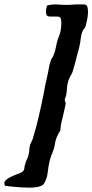

<svg xmlns="http://www.w3.org/2000/svg" viewBox="-85 -799 426 885"><path d="M-61.5 57.6Q-69.3 43 -60.5 33.7Q-51.8 24.4 -37.1 17.1Q-22.5 9.8 -5.9 3.9Q10.7 -2 19.5 -7.8Q26.4 -14.6 26.9 -21.5Q27.3 -28.3 29.3 -36.1Q33.2 -53.7 38.6 -63Q43.9 -72.3 47.9 -90.8Q49.8 -100.6 50.3 -110.4Q50.8 -120.1 53.7 -130.9Q55.7 -136.7 59.1 -143.6Q62.5 -150.4 65.4 -157.2Q81.1 -208 93.3 -260.7Q105.5 -313.5 116.2 -366.2Q119.1 -384.8 123 -404.3Q127 -423.8 131.8 -443.4Q136.7 -462.9 139.6 -481.9Q142.6 -501 148.4 -517.6Q150.4 -525.4 154.8 -531.2Q159.2 -537.1 162.1 -544.9Q168.9 -560.5 171.9 -577.6Q174.8 -594.7 180.7 -616.2Q185.5 -629.9 189.9 -640.1Q194.3 -650.4 196.3 -669.9Q198.2 -683.6 197.3 -700.7Q196.3 -717.8 189.5 -720.7Q184.6 -722.7 177.7 -722.7Q170.9 -722.7 163.1 -722.7Q155.3 -722.7 147.9 -722.7Q140.6 -722.7 134.8 -724.6Q127 -729.5 127 -744.1Q127 -758.8 131.8 -773.4Q157.2 -780.3 180.2 -778.3Q203.1 -776.4 226.6 -776.4Q232.4 -776.4 245.1 -777.3Q257.8 -778.3 271.5 -778.8Q285.2 -779.3 296.4 -778.8Q307.6 -778.3 311.5 -776.4Q317.4 -772.5 319.3 -760.7Q321.3 -749 320.3 -734.4Q319.3 -719.7 315.9 -704.6Q312.5 -689.5 309.6 -678.7Q307.6 -671.9 302.7 -666.5Q297.9 -661.1 295.9 -656.2Q289.1 -640.6 287.1 -621.6Q285.2 -602.5 280.3 -582Q272.5 -553.7 266.1 -527.8Q259.8 -502 251 -472.7Q248 -461.9 242.2 -452.6Q236.3 -443.4 232.4 -432.6Q225.6 -417 224.1 -396Q222.7 -375 219.7 -358.4Q217.8 -352.5 215.8 -348.1Q213.9 -343.8 213.9 -339.8Q212.9 -335 215.3 -331.1Q217.8 -327.1 217.8 -322.3Q216.8 -316.4 214.8 -306.6Q212.9 -296.9 210.9 -289.1Q207 -269.5 200.2 -243.7Q193.4 -217.8 193.4 -198.2Q182.6 -181.6 175.8 -164.6Q168.9 -147.5 167 -128.9Q164.1 -112.3 156.7 -95.2Q149.4 -78.1 144.5 -60.5Q137.7 -32.2 134.8 -3.4Q131.8 25.4 116.2 49.8Q108.4 57.6 95.2 61Q82 64.5 66.4 65.4Q50.8 66.4 35.6 65.4Q20.5 64.5 9.8 64.5Q-7.8 63.5 -26.4 61.5Q-44.9 59.6 -61.5 57.6Z"/></svg>

Font: Trade Winds
Style: Regular
Weight: 400
Designer: Squid
Foundry: Font Diner, Inc DBA Sideshow
Version: Version 1.000